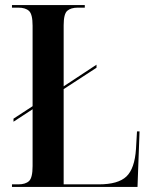

<svg xmlns="http://www.w3.org/2000/svg" viewBox="-20 -734 598 754"><path d="M27 0V-10H52Q80 -10 94 -23Q108 -36 108 -82V-305L33 -256V-268L108 -317V-633Q108 -678 94 -691Q80 -704 52 -704H27V-714H313V-704H286Q258 -704 244 -691.5Q230 -679 230 -635V-395L359 -480V-468L230 -384V-10H368Q444 -10 476.5 -41Q509 -72 514 -149L518 -218H528L520 0Z"/></svg>

Font: Noto Serif Display Condensed SemiBold
Style: Regular
Weight: 600
Width: 3
Designer: Monotype Design Team
Foundry: Monotype Imaging Inc.
Version: Version 2.009